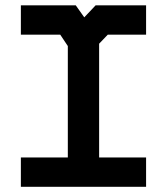

<svg xmlns="http://www.w3.org/2000/svg" viewBox="-20 -716 640 736"><path d="M60 -695.5V-583H211L240 -539.5V-112.5H60V0H540V-112.5H360V-548.5L393 -583H540V-695.5H346.5L303 -649.5L270.5 -695.5Z"/></svg>

Font: Kode
Style: Regular
Weight: 400
Monospace: yes
Designer: Isa Ozler
Foundry: Kadena LLC
Version: Version 1.000;gftools[0.9.28]